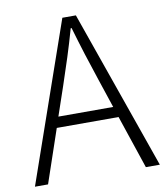

<svg xmlns="http://www.w3.org/2000/svg" viewBox="-82 -798 752 866"><g transform="rotate(-10 294.0 -364.5)"><path d="M8 0H68L151 -244H434L516 0H580L324 -729H262ZM167 -293 212 -425C241 -511 266 -587 291 -676H295C321 -587 345 -511 374 -425L418 -293Z"/></g></svg>

Font: Noto Sans HK Light
Style: Regular
Weight: 300
Designer: Ryoko NISHIZUKA 西塚涼子 (kana, bopomofo & ideographs); Paul D. Hunt (Latin, Greek & Cyrillic); Sandoll Communications 산돌커뮤니
Foundry: Adobe
Version: Version 2.004;hotconv 1.0.118;makeotfexe 2.5.65603